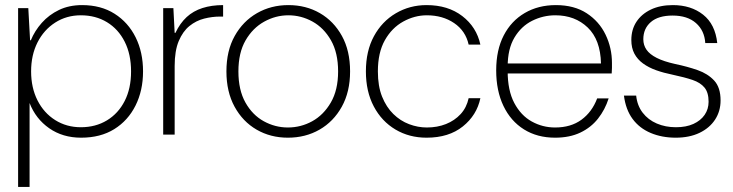

<svg xmlns="http://www.w3.org/2000/svg" viewBox="-20 -528 2874 753"><path d="M51 205V-496H91L98 -370H101Q116 -407 144 -438.5Q172 -470 211.5 -489Q251 -508 302 -508Q376 -508 429.5 -474Q483 -440 512 -381.5Q541 -323 541 -248Q541 -173 511.5 -114Q482 -55 428 -21.5Q374 12 298 12Q226 12 173 -25Q120 -62 96 -124V205ZM297 -29Q355 -29 399.5 -56Q444 -83 469 -132Q494 -181 494 -248Q494 -315 469 -364.5Q444 -414 399.5 -441Q355 -468 297 -468Q241 -468 196.5 -439.5Q152 -411 127 -361.5Q102 -312 102 -248Q102 -184 127 -134.5Q152 -85 196.5 -57Q241 -29 297 -29Z M620 0V-496H660L665 -399H668Q686 -437 712 -461Q738 -485 774 -496.5Q810 -508 855 -508V-463H843Q812 -463 780.5 -455Q749 -447 723 -426Q697 -405 681 -367Q665 -329 665 -269V0Z M1109 12Q1041 12 986.5 -19.5Q932 -51 900 -109.5Q868 -168 868 -248Q868 -329 900.5 -387Q933 -445 988 -476.5Q1043 -508 1111 -508Q1180 -508 1234.5 -476.5Q1289 -445 1321 -387Q1353 -329 1353 -248Q1353 -168 1320.5 -109.5Q1288 -51 1233 -19.5Q1178 12 1109 12ZM1109 -28Q1160 -28 1204.5 -52.5Q1249 -77 1277.5 -126Q1306 -175 1306 -248Q1306 -321 1278 -370Q1250 -419 1205.5 -443.5Q1161 -468 1111 -468Q1061 -468 1016 -443Q971 -418 943 -369.5Q915 -321 915 -248Q915 -175 942.5 -126Q970 -77 1014.5 -52.5Q1059 -28 1109 -28Z M1653 12Q1585 12 1531 -20Q1477 -52 1446 -110.5Q1415 -169 1415 -248Q1415 -328 1446.5 -386Q1478 -444 1532.5 -476Q1587 -508 1653 -508Q1737 -508 1793 -465Q1849 -422 1864 -353H1818Q1806 -407 1761 -437.5Q1716 -468 1654 -468Q1606 -468 1561.5 -443.5Q1517 -419 1489.5 -370.5Q1462 -322 1462 -248Q1462 -190 1478.5 -149Q1495 -108 1522.5 -81Q1550 -54 1584.5 -41Q1619 -28 1654 -28Q1695 -28 1729 -41.5Q1763 -55 1786.5 -80.5Q1810 -106 1818 -143H1864Q1850 -76 1795 -32Q1740 12 1653 12Z M2157 12Q2087 12 2035 -20.5Q1983 -53 1954.5 -112.5Q1926 -172 1926 -252Q1926 -332 1955.5 -389Q1985 -446 2038 -477Q2091 -508 2160 -508Q2232 -508 2281 -476Q2330 -444 2355 -392Q2380 -340 2380 -281Q2380 -271 2380 -261.5Q2380 -252 2379 -240H1958V-279H2337Q2335 -372 2285 -420Q2235 -468 2158 -468Q2110 -468 2067 -446.5Q2024 -425 1997.5 -380.5Q1971 -336 1971 -267V-249Q1971 -173 1997 -124Q2023 -75 2065.5 -51.5Q2108 -28 2157 -28Q2219 -28 2260.5 -58.5Q2302 -89 2322 -142H2367Q2353 -98 2325.5 -63Q2298 -28 2256 -8Q2214 12 2157 12Z M2630 12Q2576 12 2532 -6.5Q2488 -25 2461 -61.5Q2434 -98 2427 -153H2475Q2479 -114 2500.5 -86Q2522 -58 2556 -43.5Q2590 -29 2631 -29Q2671 -29 2699.5 -42Q2728 -55 2743.5 -77.5Q2759 -100 2759 -129Q2759 -165 2743 -184.5Q2727 -204 2696 -214.5Q2665 -225 2618 -235Q2583 -242 2553.5 -252.5Q2524 -263 2502 -279Q2480 -295 2468 -317.5Q2456 -340 2456 -371Q2456 -412 2476 -442.5Q2496 -473 2532.5 -490.5Q2569 -508 2619 -508Q2690 -508 2737.5 -470.5Q2785 -433 2793 -359H2746Q2743 -408 2709.5 -437.5Q2676 -467 2618 -467Q2562 -467 2532.5 -441.5Q2503 -416 2503 -374Q2503 -351 2515.5 -333Q2528 -315 2555.5 -301Q2583 -287 2628 -277Q2676 -267 2716 -253Q2756 -239 2781 -212Q2806 -185 2806 -134Q2806 -92 2784.5 -59Q2763 -26 2723.5 -7Q2684 12 2630 12Z"/></svg>

Font: DM Sans 36pt ExtraLight
Style: Regular
Weight: 250
Designer: Colophon Foundry, Jonny Pinhorn
Foundry: Colophon Foundry
Version: Version 4.004;gftools[0.9.30]